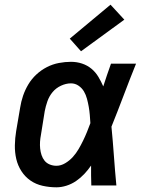

<svg xmlns="http://www.w3.org/2000/svg" viewBox="-20 -792 640 820"><path d="M221 8Q191 8 162 1.5Q133 -5 110 -21Q87 -37 71.5 -61Q56 -85 49.5 -113Q43 -141 43.5 -171.5Q44 -202 49 -232L66 -332Q70 -358 78.5 -383Q87 -408 101 -431.5Q115 -455 135.5 -474Q156 -493 180.5 -505.5Q205 -518 231.5 -523Q258 -528 283 -528Q308 -528 330.5 -520.5Q353 -513 370.5 -498.5Q388 -484 400 -464Q412 -444 421 -423Q429 -447 437 -471.5Q445 -496 454 -520H561Q534 -453 508.5 -385.5Q483 -318 456 -251Q462 -189 466.5 -126Q471 -63 477 0H370Q369 -21 369 -42.5Q369 -64 369 -85Q356 -66 340 -49Q324 -32 305 -19Q286 -6 264 1Q242 8 221 8ZM221 -84Q240 -84 258.5 -95Q277 -106 291 -121.5Q305 -137 315.5 -155Q326 -173 335 -191.5Q344 -210 351.5 -228.5Q359 -247 366 -266Q365 -283 363.5 -301Q362 -319 359 -336Q356 -353 351.5 -370Q347 -387 338.5 -401.5Q330 -416 315.5 -426Q301 -436 283 -436Q262 -436 240.5 -426Q219 -416 204.5 -398.5Q190 -381 182.5 -359.5Q175 -338 171 -317L155 -217Q152 -202 151 -187Q150 -172 151.5 -157.5Q153 -143 157.5 -129.5Q162 -116 170.5 -105.5Q179 -95 192.5 -89.5Q206 -84 221 -84ZM326 -573 278 -627 452 -772 511 -708Z"/></svg>

Font: Iosevka SS04 SmBd Ex Obl
Style: Regular
Weight: 600
Width: 7
Italic angle: -9°
Monospace: yes
Designer: Belleve Invis
Foundry: Belleve Invis
Version: Version 19.0.0; ttfautohint (v1.8.4)